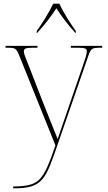

<svg xmlns="http://www.w3.org/2000/svg" viewBox="-20 -786 587 1046"><path d="M180 -617V-606H182C227 -656 255 -692 287 -741C319 -692 346 -656 391 -606H393V-617C364 -657 324 -721 303 -766H270C249 -721 209 -657 180 -617ZM52 230V240H53C216 240 228 193 300 -16L460 -478C476 -525 481 -526 533 -526H537V-536H366V-526H407C448 -526 453 -519 453 -505C453 -492 444 -465 433 -433L343 -171C322 -110 307 -68 294 -29C277 -73 236 -171 212 -234L141 -417C119 -473 110 -492 110 -505C110 -519 115 -526 156 -526H184V-536H10V-526H13C66 -526 68 -525 87 -478L282 6C214 204 194 228 52 230Z"/></svg>

Font: Noto Serif Display Thin
Style: Regular
Weight: 100
Designer: Monotype Design Team
Foundry: Monotype Imaging Inc.
Version: Version 2.009